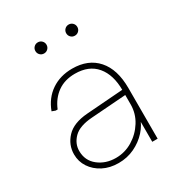

<svg xmlns="http://www.w3.org/2000/svg" viewBox="-167 -807 867 928"><g transform="rotate(-30 266.5 -342.5)"><path d="M227 8Q178 8 140.5 -11.5Q103 -31 81.5 -63.5Q60 -96 60 -136Q60 -189 97.5 -229Q135 -269 214 -275L429 -291V-262L224 -247Q153 -242 121.5 -210.5Q90 -179 90 -138Q90 -84 130.5 -52Q171 -20 228 -20Q278 -20 321 -46Q364 -72 391 -115Q418 -158 418 -209V-288Q418 -374 377 -423Q336 -472 258 -472Q201 -472 161 -443.5Q121 -415 100 -364H89L70 -371Q93 -433 142.5 -466.5Q192 -500 259 -500Q348 -500 398 -443.5Q448 -387 448 -283V0H418V-144L427 -134Q415 -95 386 -63Q357 -31 316 -11.5Q275 8 227 8ZM351 -631Q338 -631 329 -640Q320 -649 320 -662Q320 -675 329 -684Q338 -693 351 -693Q364 -693 373 -684Q382 -675 382 -662Q382 -649 373 -640Q364 -631 351 -631ZM179 -631Q166 -631 157 -640Q148 -649 148 -662Q148 -675 157 -684Q166 -693 179 -693Q192 -693 201 -684Q210 -675 210 -662Q210 -649 201 -640Q192 -631 179 -631Z"/></g></svg>

Font: Fustat ExtraLight
Style: Regular
Weight: 250
Designer: Mohamed Gaber, Khaled Hosny, Laura Garcia Mut
Foundry: Kief Type Foundry, Alif Type Foundry, Hard Type Foundry
Version: Version 1.007